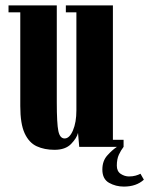

<svg xmlns="http://www.w3.org/2000/svg" viewBox="-20 -543 552 710"><path d="M181.5 11Q144.5 11 116 -2Q87.5 -15 71.2 -50Q55 -85 55 -150.5V-497.5H11.5V-523H190V-165.5Q190 -86 195.8 -58.5Q201.5 -31 219 -31Q237 -31 249.8 -60.8Q262.5 -90.5 262.5 -135V-497.5H223.5V-523H397.5V-26H437V0Q427 13 419.5 29.2Q412 45.5 412 69.5Q412 90.5 426.5 100Q441 109.5 457 109.5Q470.5 109.5 481.2 106.5Q492 103.5 499.5 99.5L512 121.5Q484 147 438 147Q408 147 383.2 133Q358.5 119 358.5 84Q358.5 52 376.8 31.8Q395 11.5 412.5 0H273L268.5 -51.5Q264 -32.5 243 -10.8Q222 11 181.5 11Z"/></svg>

Font: Imbue 50pt ExtraBold
Style: Regular
Weight: 800
Designer: Tyler Finck
Foundry: Etcetera Type Company
Version: Version 1.102; ttfautohint (v1.8.3)